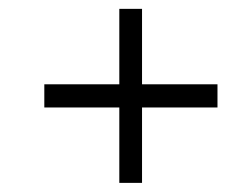

<svg xmlns="http://www.w3.org/2000/svg" viewBox="-20 -440 501 425"><path d="M244.1 -253.4H78.1V-202.1H244.1V-35.2H294.4V-202.1H461.4V-253.4H294.4V-420.4H244.1Z"/></svg>

Font: ML-NILA05
Style: Regular
Weight: 400
Designer: CLT@C-DIT
Version: Version ML-NILA05 1.0